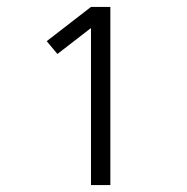

<svg xmlns="http://www.w3.org/2000/svg" viewBox="-20 -858 540 555"><path d="M243 -323V-777L146 -702L115 -739L243 -838H299V-323Z"/></svg>

Font: Iosevka Term Curly Light
Style: Regular
Weight: 300
Designer: Belleve Invis
Foundry: Belleve Invis
Version: Version 32.3.0